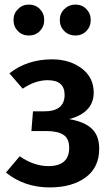

<svg xmlns="http://www.w3.org/2000/svg" viewBox="-20 -803 491 838"><path d="M106 -783Q135 -783 154 -763.5Q173 -744 173 -716Q173 -687 154 -667.5Q135 -648 106 -648Q77 -648 58 -667.5Q39 -687 39 -716Q39 -744 58.5 -763.5Q78 -783 106 -783ZM309 -783Q338 -783 357 -763.5Q376 -744 376 -716Q376 -687 357 -667.5Q338 -648 309 -648Q280 -648 260.5 -667.5Q241 -687 241 -716Q241 -744 261 -763.5Q281 -783 309 -783ZM207 -544Q284 -544 336.5 -504.5Q389 -465 389 -399Q389 -312 282 -283Q348 -272 380.5 -241.5Q413 -211 413 -154Q413 -72 353.5 -28.5Q294 15 197 15Q86 15 6 -50L66 -121Q128 -78 191 -78Q282 -78 282 -158Q282 -198 257 -214.5Q232 -231 182 -231H117L124 -317H172Q262 -317 262 -389Q262 -453 188 -453Q134 -453 79 -416L21 -483Q99 -544 207 -544Z"/></svg>

Font: Fira Sans Condensed Medium
Style: Regular
Weight: 500
Width: 3
Designer: Carrois Corporate & Edenspiekermann AG
Foundry: Carrois Corporate GbR & Edenspiekermann AG
Version: Version 4.203;PS 004.203;hotconv 1.0.88;makeotf.lib2.5.64775